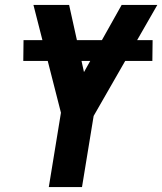

<svg xmlns="http://www.w3.org/2000/svg" viewBox="-20 -755 655 775"><path d="M177 0 226 -300 115 -735H259L319 -464L471 -735H615L358 -287L311 0ZM595 -509H74L75 -593H596Z"/></svg>

Font: Iosevka Aile Extrabold Oblique
Style: Regular
Weight: 800
Italic angle: -9°
Designer: Belleve Invis
Foundry: Belleve Invis
Version: Version 31.1.0; ttfautohint (v1.8.4)